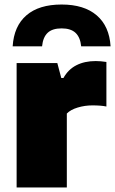

<svg xmlns="http://www.w3.org/2000/svg" viewBox="-20 -829 509 849"><path d="M53.5 -550H233.5L251 -484H260.5Q281.5 -522 317.8 -540.5Q354 -559 403 -559Q425.5 -559 450.5 -555V-358Q427 -363 389 -363Q355 -363 323.5 -353.5Q292 -344 275.5 -327V0H53.5ZM252.5 -809Q352 -809 407.8 -761Q463.5 -713 469 -624H339Q335 -664 314 -683.8Q293 -703.5 252.5 -703.5Q211.5 -703.5 190.8 -684Q170 -664.5 166 -624H36Q41.5 -713.5 96.8 -761.2Q152 -809 252.5 -809Z"/></svg>

Font: Encode Sans Semi Expanded Black
Style: Regular
Weight: 900
Width: 6
Designer: Multiple Designers
Foundry: Impallari Type
Version: Version 2.000